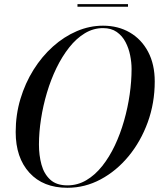

<svg xmlns="http://www.w3.org/2000/svg" viewBox="-20 -882 755 912"><path d="M300 10Q185 10 119.8 -61.5Q54.5 -133 54.5 -255Q54.5 -337 77 -412Q99.5 -487 139.2 -550.5Q179 -614 231.5 -661Q284 -708 344.8 -734Q405.5 -760 469.5 -760Q541 -760 596.5 -727.8Q652 -695.5 683.5 -636Q715 -576.5 715 -495Q715 -392.5 681.8 -301.2Q648.5 -210 590.8 -140Q533 -70 458.2 -30Q383.5 10 300 10ZM300 -1.5Q348.5 -1.5 390 -26Q431.5 -50.5 465.5 -93.2Q499.5 -136 525.5 -191Q551.5 -246 569.2 -308.2Q587 -370.5 596 -433.5Q605 -496.5 605 -554.5Q605 -585.5 598.2 -619.2Q591.5 -653 576.2 -682.2Q561 -711.5 534.8 -730Q508.5 -748.5 469.5 -748.5Q423.5 -748.5 383 -724Q342.5 -699.5 308.8 -656.8Q275 -614 248.2 -559Q221.5 -504 203 -441.8Q184.5 -379.5 174.8 -316.5Q165 -253.5 165 -195.5Q165 -144.5 177 -100.2Q189 -56 218.5 -28.8Q248 -1.5 300 -1.5ZM348 -850V-862.5H588V-850Z"/></svg>

Font: Bodoni Moda 18pt
Style: Italic
Weight: 400
Italic angle: -13°
Designer: Owen Earl
Foundry: indestructible type
Version: Version 2.005